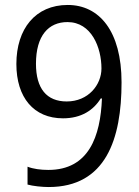

<svg xmlns="http://www.w3.org/2000/svg" viewBox="-20 -744 560 774"><path d="M470 -412C470 -619 380 -724 253 -724C123 -724 46 -628 46 -486C46 -351 116 -267 234 -267C308 -267 357 -300 386 -347H391C385 -194 338 -59 175 -59C144 -59 114 -63 91 -72V0C112 6 150 10 176 10C407 10 470 -184 470 -412ZM252 -655C349 -655 389 -552 389 -468C389 -402 336 -335 249 -335C168 -335 125 -387 125 -487C125 -601 176 -655 252 -655Z"/></svg>

Font: Noto Sans Sinhala SemiCondensed
Style: Regular
Weight: 400
Width: 4
Designer: Jelle Bosma - Monotype Design Team
Foundry: Monotype Imaging Inc.
Version: Version 2.006